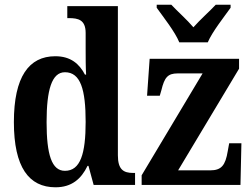

<svg xmlns="http://www.w3.org/2000/svg" viewBox="-20 -786 1070 816"><path d="M742 -606H863C882 -651 933 -715 960 -753V-766H897C873 -740 829 -701 802 -670C776 -701 732 -740 708 -766H646V-753C673 -715 724 -651 742 -606ZM216 10C284 10 325 -25 352 -81H356L378 0H554V-51H546C505 -51 481 -65 481 -126V-760H266V-709H273C312 -709 344 -702 344 -646V-580C344 -542 344 -500 346 -469H341C317 -515 280 -547 215 -547C103 -547 39 -460 39 -267C39 -75 103 10 216 10ZM582 0H1002L1006 -177H954L948 -144C938 -83 921 -62 873 -62H737L996 -494V-536H616L605 -379H659L666 -403C679 -457 693 -474 735 -474H841L582 -41ZM256 -60C200 -60 178 -128 178 -267C178 -404 200 -479 256 -479C323 -479 344 -404 344 -268C344 -133 322 -60 256 -60Z"/></svg>

Font: Noto Serif Condensed
Style: Bold
Weight: 700
Width: 3
Designer: Monotype Design Team
Foundry: Monotype Imaging Inc.
Version: Version 2.015